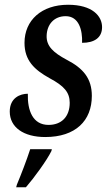

<svg xmlns="http://www.w3.org/2000/svg" viewBox="-20 -566 458 807"><path d="M170 10C298 10 366 -59 366 -163C366 -236 330 -279 260 -315C204 -345 175 -372 176 -415C177 -463 207 -498 256 -498C312 -498 327 -439 325 -386C376 -386 409 -407 409 -452C409 -498 369 -546 266 -546C155 -546 83 -481 83 -386C83 -312 124 -273 189 -237C249 -205 273 -178 273 -134C273 -75 238 -41 184 -41C118 -41 95 -101 97 -172C65 -172 21 -155 21 -97C21 -31 79 10 170 10ZM51 210 48 221H89C123 182 177 108 196 69L198 61H107C92 107 69 167 51 210Z"/></svg>

Font: Noto Serif Condensed Medium
Style: Italic
Weight: 500
Width: 3
Italic angle: -12°
Designer: Monotype Design Team
Foundry: Monotype Imaging Inc.
Version: Version 2.013